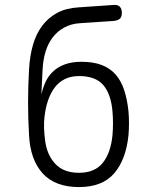

<svg xmlns="http://www.w3.org/2000/svg" viewBox="-20 -750 640 780"><path d="M443 -665 308 -656Q270 -654 241.5 -638.5Q213 -623 194 -598Q175 -573 165 -540Q155 -507 153 -468L148 -366Q154 -393 165 -417Q176 -441 195.5 -459.5Q215 -478 243.5 -488.5Q272 -499 311 -499Q359 -499 393 -486Q427 -473 449.5 -447.5Q472 -422 484.5 -384Q497 -346 502 -297Q504 -274 504 -249Q504 -224 502 -201Q492 -102 444 -46Q396 10 301 10Q204 10 153.5 -45.5Q103 -101 98 -201Q94 -268 94 -334.5Q94 -401 98 -468Q101 -523 114 -568Q127 -613 151.5 -645.5Q176 -678 212 -697.5Q248 -717 298 -720L443 -730Q459 -731 467 -722.5Q475 -714 475 -698Q475 -681 467 -674Q459 -667 443 -665ZM301 -48Q365 -48 397.5 -88.5Q430 -129 437 -201Q439 -224 439 -249Q439 -274 437 -297Q431 -368 399.5 -404.5Q368 -441 301 -441Q268 -441 243 -428.5Q218 -416 201.5 -393.5Q185 -371 175 -341.5Q165 -312 161 -277Q158 -254 159 -229Q160 -204 163 -181Q170 -122 204 -85Q238 -48 301 -48Z"/></svg>

Font: Maple Mono NL ExtraLight
Style: Regular
Weight: 275
Monospace: yes
Designer: subframe7536
Version: Version 7.000